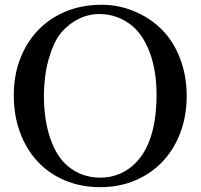

<svg xmlns="http://www.w3.org/2000/svg" viewBox="-20 -773 845 809"><path d="M408.2 -752.9Q487.3 -752.9 559.1 -719.7Q630.9 -686.5 680.7 -627.9Q721.7 -578.1 744.1 -511.7Q766.6 -445.3 766.6 -369.1Q766.6 -284.2 739.7 -213.4Q712.9 -142.6 664.6 -91.8Q616.2 -41 549.3 -12.7Q482.4 15.6 402.3 15.6Q321.3 15.6 253.9 -12.7Q186.5 -41 138.7 -92.3Q90.8 -143.6 64.5 -214.8Q38.1 -286.1 38.1 -372.1Q38.1 -456.1 65.4 -526.4Q92.8 -596.7 141.6 -647Q190.4 -697.3 258.3 -725.1Q326.2 -752.9 408.2 -752.9ZM398.4 -713.9Q352.5 -713.9 310.5 -692.9Q268.6 -671.9 237.3 -634.8Q220.7 -615.2 207.5 -585.9Q194.3 -556.6 184.6 -522Q174.8 -487.3 169.9 -448.2Q165 -409.2 165 -370.1Q165 -269.5 191.4 -191.4Q217.8 -113.3 264.6 -74.2Q323.2 -24.4 403.3 -24.4Q445.3 -24.4 482.9 -40Q520.5 -55.7 548.8 -84Q639.6 -172.9 639.6 -375Q639.6 -471.7 612.8 -546.9Q585.9 -622.1 538.1 -663.1Q476.6 -713.9 398.4 -713.9Z"/></svg>

Font: Jomolhari
Style: Regular
Weight: 400
Designer: Christopher J. Fynn
Foundry: Christopher  J.  Fynn (Karma Drubgy¸ Tenzin).
Version: Version 1.000